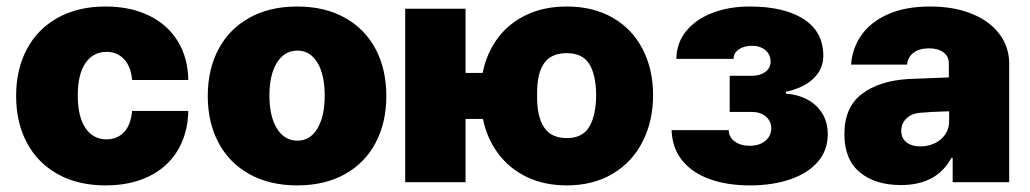

<svg xmlns="http://www.w3.org/2000/svg" viewBox="-20 -557 3149 587"><path d="M29.3 -263.7Q29.3 -345.2 62.3 -407Q95.2 -468.8 157 -502.9Q218.8 -537.1 302.7 -537.1Q378.4 -537.1 435.3 -509.5Q492.2 -481.9 523.4 -431.2Q554.7 -380.4 555.7 -312.5H383.8Q380.4 -353.5 359.4 -376Q338.4 -398.4 305.7 -398.4Q265.1 -398.4 241.5 -364.5Q217.8 -330.6 217.8 -265.6Q217.8 -199.7 241.5 -165.3Q265.1 -130.9 305.7 -130.9Q338.4 -130.9 359.4 -153.3Q380.4 -175.8 383.8 -217.8H555.7Q554.2 -148.9 523.4 -97.4Q492.7 -45.9 436 -18.1Q379.4 9.8 302.7 9.8Q218.8 9.8 157 -24.4Q95.2 -58.6 62.3 -120.4Q29.3 -182.1 29.3 -263.7Z M615.2 -263.7Q615.2 -345.2 648.2 -407Q681.2 -468.8 742.9 -502.9Q804.7 -537.1 888.7 -537.1Q972.7 -537.1 1034.2 -502.9Q1095.7 -468.8 1128.4 -407Q1161.1 -345.2 1161.1 -263.7Q1161.1 -182.1 1128.4 -120.4Q1095.7 -58.6 1034.2 -24.4Q972.7 9.8 888.7 9.8Q804.7 9.8 742.9 -24.4Q681.2 -58.6 648.2 -120.4Q615.2 -182.1 615.2 -263.7ZM972.7 -264.6Q972.7 -328.6 950.4 -365.5Q928.2 -402.3 889.6 -402.3Q849.6 -402.3 826.7 -365.5Q803.7 -328.6 803.7 -264.6Q803.7 -201.2 826.7 -164.1Q849.6 -127 889.6 -127Q928.2 -127 950.4 -164.1Q972.7 -201.2 972.7 -264.6Z M1403.3 -334H1455.6Q1467.8 -395 1502 -440.7Q1536.1 -486.3 1589.8 -511.7Q1643.6 -537.1 1712.9 -537.1Q1793.9 -537.1 1853.5 -502.7Q1913.1 -468.3 1944.8 -406.7Q1976.6 -345.2 1976.6 -266.6Q1976.6 -187 1944.8 -124.3Q1913.1 -61.5 1853.3 -25.9Q1793.5 9.8 1712.9 9.8Q1644.5 9.8 1591.3 -15.6Q1538.1 -41 1503.7 -86.7Q1469.2 -132.3 1456.5 -193.4H1403.3V0H1218.8V-530.3H1403.3ZM1802.7 -266.6Q1801.8 -330.1 1781 -362.3Q1760.3 -394.5 1712.9 -394.5Q1664.1 -394.5 1642.6 -362.5Q1621.1 -330.6 1622.1 -266.6Q1621.1 -202.1 1642.8 -168.5Q1664.6 -134.8 1712.9 -134.8Q1760.3 -134.8 1781 -168.5Q1801.8 -202.1 1802.7 -266.6Z M2272.5 -111.3Q2301.3 -111.3 2319.6 -126.2Q2337.9 -141.1 2337.9 -165Q2337.9 -187 2321.3 -200.9Q2304.7 -214.8 2278.3 -214.8H2210.9V-325.2H2278.3Q2303.7 -325.2 2319.8 -337.2Q2335.9 -349.1 2335.9 -368.2Q2335.9 -390.1 2320.1 -403.6Q2304.2 -417 2279.3 -417Q2254.4 -417 2238.5 -405.8Q2222.7 -394.5 2222.7 -377H2047.9Q2048.3 -425.8 2078.1 -462.2Q2107.9 -498.5 2158.7 -517.8Q2209.5 -537.1 2271.5 -537.1Q2377.9 -537.1 2437.5 -498.3Q2497.1 -459.5 2497.1 -386.7Q2497.1 -346.2 2467.5 -317.4Q2438 -288.6 2382.8 -276.4V-270.5Q2417.5 -268.6 2446.5 -253.7Q2475.6 -238.8 2493.2 -211.4Q2510.7 -184.1 2510.7 -146.5Q2510.7 -97.7 2480.5 -62.5Q2450.2 -27.3 2396.2 -8.8Q2342.3 9.8 2272.5 9.8Q2203.6 9.8 2150.1 -9.3Q2096.7 -28.3 2065.9 -66.2Q2035.2 -104 2033.2 -159.2H2208Q2208 -138.2 2225.8 -124.8Q2243.7 -111.3 2272.5 -111.3Z M2756.8 -315.4 2880.9 -320.3V-363.3Q2880.9 -384.8 2864.3 -397Q2847.7 -409.2 2820.3 -409.2Q2791.5 -409.2 2773.9 -396.5Q2756.3 -383.8 2752.9 -359.4H2582Q2585.4 -409.2 2613.5 -449.5Q2641.6 -489.7 2694.8 -513.4Q2748 -537.1 2823.2 -537.1Q2896 -537.1 2950.9 -514.9Q3005.9 -492.7 3035.6 -452.9Q3065.4 -413.1 3065.4 -362.3V0H2892.6V-74.2H2888.7Q2843.8 8.8 2734.4 8.8Q2655.3 8.8 2608.4 -30.5Q2561.5 -69.8 2561.5 -146.5Q2561.5 -229 2614.7 -269.5Q2668 -310.1 2756.8 -315.4ZM2793.9 -109.4Q2817.4 -109.4 2837.6 -118.9Q2857.9 -128.4 2870.1 -146.5Q2882.3 -164.6 2881.8 -188.5V-216.8Q2823.7 -215.3 2790 -211.9Q2765.1 -209 2750.2 -193.8Q2735.4 -178.7 2735.4 -157.2Q2735.4 -134.3 2751.5 -121.8Q2767.6 -109.4 2793.9 -109.4Z"/></svg>

Font: Pretendard Std Black
Style: Regular
Weight: 900
Designer: Base glyphs from Inter by Rasmus Andersson; Hangeul glyphs from Noto Sans CJK(Source Han Sans) by Jang Soo-young and Kan
Foundry: Kil Hyung-jin
Version: Version 1.309